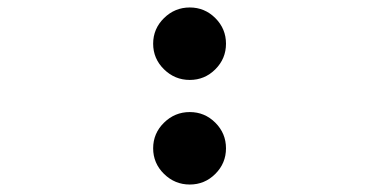

<svg xmlns="http://www.w3.org/2000/svg" viewBox="-20 -483 1040 514"><path d="M488 -269Q448 -269 419 -297.5Q390 -326 390 -366Q390 -406 419 -434.5Q448 -463 488 -463Q528 -463 556.5 -434.5Q585 -406 585 -366Q585 -326 556.5 -297.5Q528 -269 488 -269ZM488 11Q448 11 419 -17.5Q390 -46 390 -86Q390 -126 419 -154.5Q448 -183 488 -183Q528 -183 556.5 -154.5Q585 -126 585 -86Q585 -46 556.5 -17.5Q528 11 488 11Z"/></svg>

Font: Inconsolata UltraExpanded Black
Style: Regular
Weight: 900
Width: 9
Monospace: yes
Designer: Raph Levien, Cyreal, Brenton Simpson
Foundry: Raph Levien, Cyreal, Google
Version: Version 3.001; ttfautohint (v1.8.2.53-6de2)